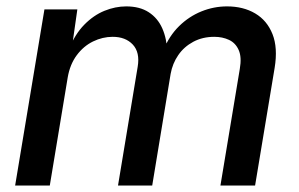

<svg xmlns="http://www.w3.org/2000/svg" viewBox="-20 -575 928 595"><path d="M26.9 0 117.7 -545.9H219.7L201.7 -419.4L193.4 -422.4Q212.4 -469.2 241.2 -498.5Q270 -527.8 303.7 -541.5Q337.4 -555.2 371.1 -555.2Q413.1 -555.2 440.9 -537.1Q468.8 -519 482.9 -487.1Q497.1 -455.1 498.5 -412.1L486.3 -419.4Q504.4 -463.9 534.9 -493.9Q565.4 -523.9 604 -539.6Q642.6 -555.2 683.6 -555.2Q733.9 -555.2 770.8 -533.4Q807.6 -511.7 824.5 -469.2Q841.3 -426.8 831.1 -364.7L770.5 0H663.1L723.1 -361.3Q729.5 -397.9 719.7 -419.9Q710 -441.9 689.7 -451.4Q669.4 -460.9 644 -460.9Q607.9 -460.9 579.1 -445.6Q550.3 -430.2 532.5 -404.3Q514.6 -378.4 508.8 -346.2L451.7 0H345.7L406.7 -368.2Q414.1 -412.6 391.6 -436.8Q369.1 -460.9 329.1 -460.9Q297.9 -460.9 268.3 -446.5Q238.8 -432.1 217.8 -403.8Q196.8 -375.5 189.9 -335.4L134.3 0Z"/></svg>

Font: Inter Medium
Style: Italic
Weight: 500
Italic angle: -9.3988°
Designer: Rasmus Andersson
Foundry: rsms
Version: Version 4.001;git-66647c0bb